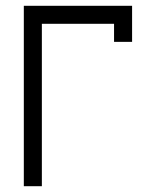

<svg xmlns="http://www.w3.org/2000/svg" viewBox="-20 -645 540 665"><path d="M62.5 -625Q62.5 -625 62.5 0H125V-562.5H375V-500H437.5Q437.5 -500 437.5 -625Z"/></svg>

Font: CalcUnifontExMono
Style: Regular
Weight: 500
Version: Version 15.0.06